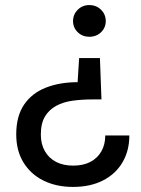

<svg xmlns="http://www.w3.org/2000/svg" viewBox="-20 -528 557 757"><path d="M374 -299 380 -136H344Q303 -136 266.5 -131Q230 -126 202 -111Q174 -96 157.5 -69Q141 -42 141 3Q141 40 157 68Q173 96 201.5 110.5Q230 125 268 125Q308 125 336 110.5Q364 96 379.5 69Q395 42 395 6H490Q490 66 463 112Q436 158 386 183.5Q336 209 268 209Q202 209 151.5 184Q101 159 72.5 112.5Q44 66 44 2Q44 -70 75 -115.5Q106 -161 161 -182.5Q216 -204 286 -204L292 -299ZM332 -508Q360 -508 378.5 -489.5Q397 -471 397 -445Q397 -419 378.5 -401Q360 -383 332 -383Q305 -383 286.5 -401Q268 -419 268 -445Q268 -471 286.5 -489.5Q305 -508 332 -508Z"/></svg>

Font: DM Sans 36pt Medium
Style: Regular
Weight: 500
Designer: Colophon Foundry, Jonny Pinhorn
Foundry: Colophon Foundry
Version: Version 4.004;gftools[0.9.30]